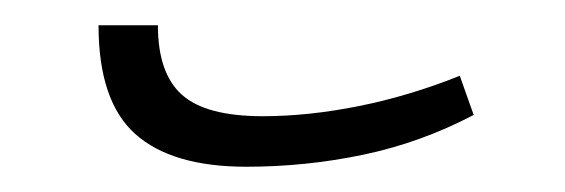

<svg xmlns="http://www.w3.org/2000/svg" viewBox="-20 -350 447 152"><path d="M175 -218Q116 -218 87 -244Q58 -270 58 -330H105Q105 -292 124 -275Q143 -258 188 -258Q224 -258 264 -266Q304 -274 344 -290L355 -259Q313 -237 267.5 -227.5Q222 -218 175 -218Z"/></svg>

Font: Noto Serif Armenian SemiCondensed Light
Style: Regular
Weight: 300
Width: 4
Designer: Monotype Design Team
Foundry: Monotype Imaging Inc.
Version: Version 2.008; ttfautohint (v1.8.4.7-5d5b)